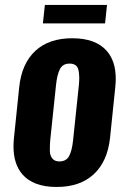

<svg xmlns="http://www.w3.org/2000/svg" viewBox="-20 -741 507 771"><path d="M152.3 -647 160.2 -721.2H409.7L401.9 -647ZM218.3 -92.8Q246.1 -92.8 257.6 -114.3Q269 -135.7 273.4 -177.2L296.9 -400.9Q298.3 -417 298.3 -429.7Q297.9 -450.2 293.9 -463.9Q287.1 -485.4 259.8 -485.6Q232.4 -485.8 220.9 -463.9Q209.5 -441.9 205.1 -400.9L181.6 -177.2Q180.2 -158.2 180.2 -142.1Q180.2 -138.7 180.2 -134.8Q180.7 -116.2 190.2 -104.5Q199.7 -92.8 218.3 -92.8ZM69.8 -41Q34.2 -82.5 34.2 -152.8Q34.2 -169.4 36.1 -187.5L57.1 -390.6Q66.9 -485.4 121.6 -536.4Q176.3 -587.4 270 -587.4Q364.3 -587.4 408.7 -536.6Q444.8 -495.6 444.8 -424.8Q444.8 -408.7 442.9 -390.6L421.9 -187.5Q411.6 -92.3 356.4 -41.3Q301.3 9.8 207.5 9.8Q113.8 9.8 69.8 -41Z"/></svg>

Font: Oswald
Style: Demi-Bold
Weight: 600
Designer: Vernon Adams
Foundry: Vernon Adams
Version: 3.0; ttfautohint (v0.94.23-7a4d-dirty) -l 8 -r 50 -G 200 -x 